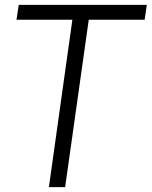

<svg xmlns="http://www.w3.org/2000/svg" viewBox="-20 -771 624 790"><path d="M575.2 -689.9H345.2L248 -1H181.2L277.8 -689.9H47.9L57.1 -751H584Z"/></svg>

Font: Oakes Grotesk
Style: Light Italic
Weight: 300
Designer: Samuel Oakes
Foundry: Samuel Oakes
Version: Version 1.0 | wf-rip DC20170320